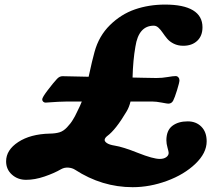

<svg xmlns="http://www.w3.org/2000/svg" viewBox="-20 -756 933 826"><path d="M161.6 -328.6Q161.6 -336.9 185.8 -368.7Q210 -400.4 225.1 -416.5Q235.8 -428.2 249 -428.2Q266.1 -428.2 361.3 -425.8Q377 -498.5 386.7 -532.7Q405.3 -601.1 452.9 -647.9Q500.5 -694.8 560.5 -715.6Q620.6 -736.3 690.4 -736.3Q769.5 -736.3 810.3 -711.7Q851.1 -687 851.1 -638.7Q851.1 -601.6 828.4 -580.3Q805.7 -559.1 768.6 -559.1Q745.6 -559.1 727.8 -567.9Q710 -576.7 699.2 -589.6Q688.5 -602.5 679.9 -615.2Q671.4 -627.9 661.9 -636.7Q652.3 -645.5 641.6 -645.5Q576.2 -645.5 562.5 -555.2Q552.2 -497.1 550.3 -422.4Q571.3 -421.9 596.9 -421.4Q622.6 -420.9 636 -420.7Q649.4 -420.4 652.8 -420.4Q678.2 -420.4 701.4 -424.6Q724.6 -428.7 735.8 -428.7Q742.7 -428.7 747.3 -423.3Q752 -418 752 -410.6Q752 -401.4 741.7 -368.2Q731.4 -335 725.1 -323.2Q718.3 -310.1 704.1 -310.1Q699.2 -310.1 675.5 -314.7Q651.9 -319.3 633.8 -319.3H541.5Q535.6 -294.4 523.9 -275.4Q477.5 -197.3 441.4 -170.9Q432.1 -163.6 430.4 -156Q428.7 -148.4 439.2 -140.9Q449.7 -133.3 474.1 -129.4Q508.8 -124 573.7 -98.1Q638.7 -72.3 667.5 -72.3Q684.6 -72.3 695.1 -79.8Q705.6 -87.4 705.6 -98.1Q705.6 -103.5 700.7 -120.6Q695.8 -137.7 695.8 -152.3Q695.8 -194.8 721.2 -214.4Q746.6 -233.9 787.6 -233.9Q823.7 -233.9 846.4 -210.9Q869.1 -188 869.1 -147.9Q869.1 -97.7 820.6 -51.3Q772 -4.9 698.2 22.2Q624.5 49.3 550.8 49.3Q418.5 49.3 302.7 -25.9Q290.5 -33.7 273.9 -34.9Q257.3 -36.1 243.2 -28.3Q212.9 -10.7 171.4 3.4Q129.9 17.6 92.3 17.6Q56.2 17.6 31.2 -4.9Q6.3 -27.3 6.3 -62Q6.3 -110.8 58.6 -145Q110.8 -179.2 193.8 -181.2Q219.2 -181.6 236.1 -186.8Q252.9 -191.9 268.1 -208Q276.9 -217.3 282.7 -224.9Q288.6 -232.4 294.2 -241.9Q299.8 -251.5 302.7 -256.6Q305.7 -261.7 312.5 -276.6Q319.3 -291.5 323.7 -299.8Q328.1 -309.1 332 -319.3H270Q252.4 -319.3 230.7 -318.1Q209 -316.9 193.4 -315.7Q177.7 -314.5 175.8 -314.5Q170.4 -314.5 166 -318.4Q161.6 -322.3 161.6 -328.6Z"/></svg>

Font: Cooper* ExtraBold
Style: Italic
Weight: 800
Italic angle: -7°
Designer: Owen Earl
Foundry: indestructible type*
Version: Version 0.001